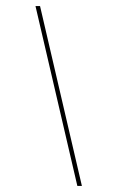

<svg xmlns="http://www.w3.org/2000/svg" viewBox="-20 -588 388 633"><path d="M112 -568 250 25H235L97 -568Z"/></svg>

Font: Genos Thin Thin
Style: Italic
Weight: 250
Italic angle: -8°
Version: Version 1.010